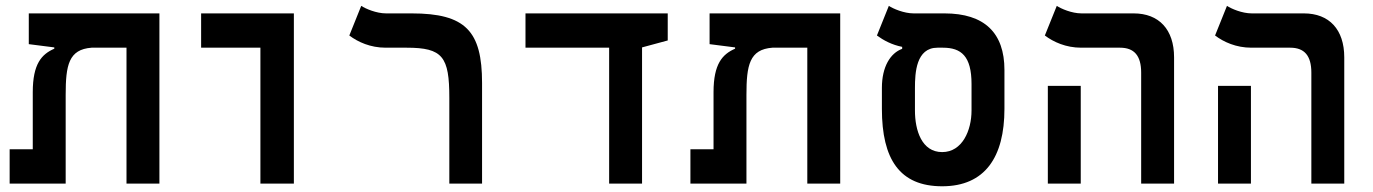

<svg xmlns="http://www.w3.org/2000/svg" viewBox="-20 -632 4728 661"><path d="M528.8 0V-585.9H79.1V-480L167 -468.8V-464.4C123.5 -445.3 92.8 -412.6 92.8 -314.5V-118.2H13.2V0H206.1V-305.2C206.1 -407.7 216.3 -461.9 295.4 -467.8H415.5V0Z M876.5 0H991.7V-585.9H672.4V-467.8H876.5Z M1639.6 -346.2C1639.6 -524.9 1583 -585.9 1397 -585.9H1309.1C1275.4 -585.9 1238.3 -602.1 1223.6 -611.8L1182.6 -509.8C1212.4 -487.3 1255.4 -467.8 1307.6 -467.8H1379.9C1504.4 -467.8 1526.9 -436.5 1526.9 -294.9V0H1639.6Z M2077.1 0H2190.4V-468.8L2278.8 -492.7V-585.9H1789.1V-467.8H2077.1Z M2872.6 0V-585.9H2422.9V-480L2510.7 -468.8V-464.4C2467.3 -445.3 2436.5 -412.6 2436.5 -314.5V-118.2H2356.9V0H2549.8V-305.2C2549.8 -407.7 2560.1 -461.9 2639.2 -467.8H2759.3V0Z M3223.6 9.3C3371.1 9.3 3438 -91.3 3438 -257.3V-391.1C3438 -518.6 3369.6 -585.9 3231.4 -585.9H3125.5C3091.8 -585.9 3054.7 -602.1 3040 -611.8L2999 -509.8C3021.5 -493.2 3050.8 -477.5 3085.9 -470.7V-463.9C3045.4 -449.2 3016.1 -402.3 3016.1 -329.6V-257.3C3016.1 -84 3077.1 9.3 3223.6 9.3ZM3223.6 -108.4C3153.3 -108.4 3129.9 -183.1 3129.9 -251.5V-329.1C3129.9 -381.3 3133.8 -467.8 3207.5 -467.8H3226.1C3289.1 -467.8 3324.7 -439 3324.7 -342.8V-251.5C3324.7 -183.1 3293 -108.4 3223.6 -108.4Z M3908.7 0H4022V-434.6C4022 -530.3 3970.2 -585.9 3882.8 -585.9H3703.6C3669.4 -585.9 3632.8 -602.1 3618.2 -611.8L3577.1 -509.8C3606.9 -487.3 3649.9 -467.8 3702.1 -467.8H3835.9C3884.8 -467.8 3908.7 -440.4 3908.7 -381.8ZM3587.4 0H3700.7V-336.4H3587.4Z M4494.6 0H4607.9V-434.6C4607.9 -530.3 4556.2 -585.9 4468.8 -585.9H4289.6C4255.4 -585.9 4218.8 -602.1 4204.1 -611.8L4163.1 -509.8C4192.9 -487.3 4235.8 -467.8 4288.1 -467.8H4421.9C4470.7 -467.8 4494.6 -440.4 4494.6 -381.8ZM4173.3 0H4286.6V-336.4H4173.3Z"/></svg>

Font: Cascadia Mono SemiBold
Style: Regular
Weight: 600
Monospace: yes
Designer: Aaron Bell
Foundry: Saja Typeworks
Version: Version 2404.023